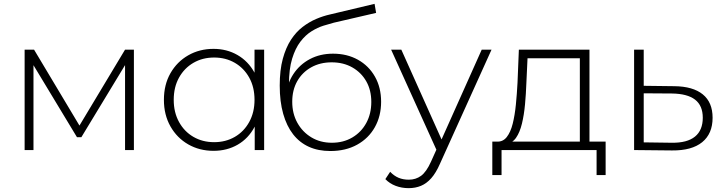

<svg xmlns="http://www.w3.org/2000/svg" viewBox="-20 -780 3761 998"><path d="M108 0V-522H157L404 -109H382L630 -522H676V0H630V-462L640 -458L403 -67H380L142 -461L154 -463V0Z M1090 4Q1017 4 958.5 -29.5Q900 -63 866 -123Q832 -183 832 -261Q832 -340 866 -399.5Q900 -459 958.5 -492.5Q1017 -526 1090 -526Q1159 -526 1214.5 -494Q1270 -462 1302.5 -403Q1335 -344 1335 -261Q1335 -180 1303 -120Q1271 -60 1215.5 -28Q1160 4 1090 4ZM1093 -41Q1153 -41 1200.5 -68.5Q1248 -96 1275.5 -146Q1303 -196 1303 -261Q1303 -327 1275.5 -376.5Q1248 -426 1200.5 -453.5Q1153 -481 1093 -481Q1033 -481 985.5 -453.5Q938 -426 910.5 -376.5Q883 -327 883 -261Q883 -196 910.5 -146Q938 -96 985.5 -68.5Q1033 -41 1093 -41ZM1304 0V-171L1313 -262L1303 -353V-522H1353V0Z M1697 5Q1634 5 1585.5 -17Q1537 -39 1503.5 -82Q1470 -125 1452 -188.5Q1434 -252 1434 -335Q1434 -416 1450 -474.5Q1466 -533 1492.5 -573.5Q1519 -614 1553 -640Q1587 -666 1623.5 -681.5Q1660 -697 1696 -705L1927 -760L1935 -713L1715 -662Q1692 -656 1661.5 -646.5Q1631 -637 1599.5 -617.5Q1568 -598 1541.5 -563.5Q1515 -529 1498.5 -475Q1482 -421 1482 -341Q1482 -326 1483 -317Q1484 -308 1485.5 -297.5Q1487 -287 1489 -267L1466 -279Q1472 -345 1505 -395Q1538 -445 1591 -473Q1644 -501 1711 -501Q1784 -501 1840.5 -469.5Q1897 -438 1929 -381.5Q1961 -325 1961 -251Q1961 -177 1928.5 -119Q1896 -61 1836.5 -28Q1777 5 1697 5ZM1705 -38Q1765 -38 1811.5 -65.5Q1858 -93 1884 -141Q1910 -189 1910 -250Q1910 -311 1884 -357Q1858 -403 1811.5 -429.5Q1765 -456 1704 -456Q1644 -456 1597.5 -430Q1551 -404 1525 -358Q1499 -312 1499 -251Q1499 -190 1525.5 -142Q1552 -94 1598.5 -66Q1645 -38 1705 -38Z M2104 198Q2068 198 2036.5 186Q2005 174 1983 151L2008 113Q2028 134 2051.5 144Q2075 154 2105 154Q2141 154 2168.5 134Q2196 114 2220 61L2256 -19L2263 -28L2484 -522H2535L2267 71Q2246 119 2221.5 146.5Q2197 174 2168 186Q2139 198 2104 198ZM2255 13 2013 -522H2066L2286 -31Z M2994 -24V-477H2722L2716 -347Q2714 -292 2709 -237.5Q2704 -183 2693 -137.5Q2682 -92 2662.5 -64Q2643 -36 2612 -33L2562 -44Q2594 -42 2614 -67.5Q2634 -93 2645 -137Q2656 -181 2661.5 -236.5Q2667 -292 2670 -350L2677 -522H3044V-24ZM2539 130V-44H3128V130H3081V0H2587V130Z M3485 -332Q3582 -331 3633 -289.5Q3684 -248 3684 -168Q3684 -85 3630 -41Q3576 3 3473 2L3276 0V-522H3326V-334ZM3472 -38Q3552 -37 3592.5 -70Q3633 -103 3633 -168Q3633 -231 3593 -262Q3553 -293 3472 -294L3326 -295V-40Z"/></svg>

Font: MOST Montserrat Light
Style: Regular
Weight: 300
Designer: Julieta Ulanovsky
Foundry: Julieta Ulanovsky
Version: Version 8.000;March 11, 2024;FontCreator 15.0.0.2926 64-bit